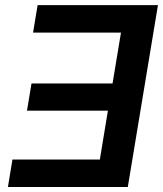

<svg xmlns="http://www.w3.org/2000/svg" viewBox="-20 -748 652 768"><path d="M611.8 -727.5 491.2 0H11.7L29.8 -109.9H379.4L411.6 -305.2H87.9L106 -414.1H430.2L463.9 -617.7H112.3L130.4 -727.5Z"/></svg>

Font: Inter 18pt SemiBold
Style: Italic
Weight: 600
Italic angle: -9.3988°
Designer: Rasmus Andersson
Foundry: rsms
Version: Version 4.001;git-66647c0bb